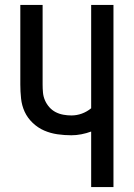

<svg xmlns="http://www.w3.org/2000/svg" viewBox="-20 -755 540 775"><path d="M348 0V-224Q329 -217 308.5 -213Q288 -209 268 -209Q240 -209 212 -213Q184 -217 158.5 -228Q133 -239 112 -259Q91 -279 79.5 -304Q68 -329 65 -357.5Q62 -386 62 -414V-735H152V-414Q152 -397 153.5 -381Q155 -365 161.5 -350Q168 -335 179 -322.5Q190 -310 204.5 -302.5Q219 -295 235.5 -292Q252 -289 268 -289Q290 -289 310.5 -296.5Q331 -304 348 -318V-735H438V0Z"/></svg>

Font: Iosevka Fixed Medium
Style: Regular
Weight: 500
Monospace: yes
Designer: Belleve Invis
Foundry: Belleve Invis
Version: Version 32.3.0